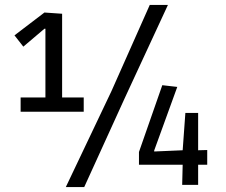

<svg xmlns="http://www.w3.org/2000/svg" viewBox="-20 -753 921 782"><path d="M323 9H248L434 -382L590 -733H664L487 -351ZM787 -293V-141L824 -142V-82H787V0H722L724 -82H546V-134L641 -406L702 -399L608 -140V-136L724 -141L735 -293ZM64 -298V-356H165V-636H161L75 -563L39 -609L161 -702L233 -697V-356H321V-298Z"/></svg>

Font: Ruda
Style: Regular
Weight: 400
Designer: Mariela Monsalve, Angelina Sanchez
Foundry: Mariela Monsalve, Angelina Sanchez
Version: Version 1.002